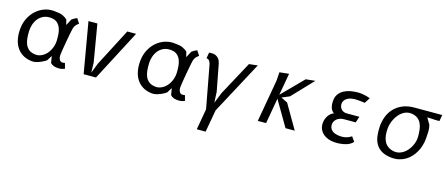

<svg xmlns="http://www.w3.org/2000/svg" viewBox="-52 -1160 4654 2009"><g transform="rotate(15 2275.0 -155.0)"><path d="M631 -498Q587 -469.5 577.5 -425.5Q572 -403 565 -366Q558 -329 548.5 -276Q529.5 -168.5 526 -134.5Q524.5 -117 527 -103.5Q529.5 -90 535 -80.2Q540.5 -70.5 548.5 -65.5Q556.5 -60.5 565.5 -60.5Q576.5 -60.5 582 -61.2Q587.5 -62 594 -63L610 -5Q580 8.5 548.5 8.5Q481.5 8.5 454 -26L442 -98L407 -42Q382.5 -25 355 -13Q329.5 -2 303 5.2Q276.5 12.5 248 8.5Q192.5 1 153 -23.5Q113.5 -48 89 -85.8Q64.5 -123.5 54.5 -172.2Q44.5 -221 48.5 -276.5Q53.5 -347.5 81.2 -402.5Q109 -457.5 151 -494.2Q193 -531 244.2 -547.8Q295.5 -564.5 347.5 -558.5Q375.5 -555.5 400 -551.8Q424.5 -548 445.5 -537Q458.5 -530.5 469.5 -522.8Q480.5 -515 490.5 -505.5L504 -450L541 -519Q552 -527.5 565.8 -535.2Q579.5 -543 596.5 -550ZM451 -263Q452.5 -300 449.8 -337Q447 -374 434.8 -404.8Q422.5 -435.5 398.2 -456.2Q374 -477 332 -481Q286 -485.5 251.2 -469.8Q216.5 -454 193.2 -425.5Q170 -397 158 -360.2Q146 -323.5 145 -286Q144 -246 147.2 -209.5Q150.5 -173 163 -144Q175.5 -115 199.2 -95.2Q223 -75.5 263.5 -69Q289.5 -64.5 313.2 -70.5Q337 -76.5 357.8 -89.8Q378.5 -103 395.2 -122.2Q412 -141.5 424 -164.5Q436 -187.5 443 -212.8Q450 -238 451 -263Z M813.5 0 718.5 -550H815L883 -147.5L886.5 -37.5L930 -147.5L1139 -550H1234.5L947 0Z M1931 -498Q1887 -469.5 1877.5 -425.5Q1872 -403 1865 -366Q1858 -329 1848.5 -276Q1829.5 -168.5 1826 -134.5Q1824.5 -117 1827 -103.5Q1829.5 -90 1835 -80.2Q1840.5 -70.5 1848.5 -65.5Q1856.5 -60.5 1865.5 -60.5Q1876.5 -60.5 1882 -61.2Q1887.5 -62 1894 -63L1910 -5Q1880 8.5 1848.5 8.5Q1781.5 8.5 1754 -26L1742 -98L1707 -42Q1682.5 -25 1655 -13Q1629.5 -2 1603 5.2Q1576.5 12.5 1548 8.5Q1492.5 1 1453 -23.5Q1413.5 -48 1389 -85.8Q1364.5 -123.5 1354.5 -172.2Q1344.5 -221 1348.5 -276.5Q1353.5 -347.5 1381.2 -402.5Q1409 -457.5 1451 -494.2Q1493 -531 1544.2 -547.8Q1595.5 -564.5 1647.5 -558.5Q1675.5 -555.5 1700 -551.8Q1724.5 -548 1745.5 -537Q1758.5 -530.5 1769.5 -522.8Q1780.5 -515 1790.5 -505.5L1804 -450L1841 -519Q1852 -527.5 1865.8 -535.2Q1879.5 -543 1896.5 -550ZM1751 -263Q1752.5 -300 1749.8 -337Q1747 -374 1734.8 -404.8Q1722.5 -435.5 1698.2 -456.2Q1674 -477 1632 -481Q1586 -485.5 1551.2 -469.8Q1516.5 -454 1493.2 -425.5Q1470 -397 1458 -360.2Q1446 -323.5 1445 -286Q1444 -246 1447.2 -209.5Q1450.5 -173 1463 -144Q1475.5 -115 1499.2 -95.2Q1523 -75.5 1563.5 -69Q1589.5 -64.5 1613.2 -70.5Q1637 -76.5 1657.8 -89.8Q1678.5 -103 1695.2 -122.2Q1712 -141.5 1724 -164.5Q1736 -187.5 1743 -212.8Q1750 -238 1751 -263Z M2023 -558.5Q2040.5 -560 2060.2 -559Q2080 -558 2098 -549.2Q2116 -540.5 2130.2 -521.8Q2144.5 -503 2151 -470L2206 -182L2211.5 -66L2258 -182L2457 -550L2550 -560.5L2245 8.5L2202 250H2106L2146 23.5L2060.5 -434.5Q2055.5 -459.5 2047.5 -471.8Q2039.5 -484 2031.5 -489Q2022.5 -494.5 2012 -493.5Z M2700 0 2781 -459.5 2786.5 -549.5 2889 -560.5 2846.5 -322 3071.5 -550 3173.5 -560.5 2959 -335 2875.5 -300 2946.5 -265 3100 -1H3000L2838.5 -277L2790 0Z M3715.5 -316.5 3694 -250H3567Q3542.5 -250 3522.2 -243Q3502 -236 3487.5 -223.2Q3473 -210.5 3465 -193.2Q3457 -176 3457.5 -156Q3458.5 -120 3486.2 -96.8Q3514 -73.5 3569.5 -68.5Q3599 -66 3622.2 -70.2Q3645.5 -74.5 3661.5 -81.5Q3680.5 -89 3695 -100L3731 -49.5Q3718 -31.5 3692.5 -18Q3681.5 -12 3666.8 -6.8Q3652 -1.5 3632.8 2.2Q3613.5 6 3589.5 8Q3565.5 10 3536 8.5Q3500 7 3467 -4.5Q3434 -16 3409.8 -37Q3385.5 -58 3372.2 -88Q3359 -118 3362.5 -156.5Q3364.5 -178 3371.8 -198.2Q3379 -218.5 3390.5 -235.2Q3402 -252 3417 -264Q3432 -276 3449 -282Q3423 -301 3413 -331.2Q3403 -361.5 3406 -405Q3409 -449 3430 -478.5Q3451 -508 3483.2 -525.8Q3515.5 -543.5 3555.2 -551Q3595 -558.5 3635.5 -558.5Q3664 -558.5 3688.2 -554.2Q3712.5 -550 3731 -545Q3752.5 -539.5 3770.5 -532L3732 -472Q3719.5 -473.5 3705.5 -475.5Q3693 -477 3677 -478.5Q3661 -480 3642 -481.5Q3610.5 -483.5 3584.2 -478.2Q3558 -473 3539.2 -461.2Q3520.5 -449.5 3510 -432.8Q3499.5 -416 3499.5 -395.5Q3499.5 -379 3505 -364.8Q3510.5 -350.5 3520.5 -339.8Q3530.5 -329 3545.2 -322.8Q3560 -316.5 3578.5 -316.5Z M3948 -275Q3952 -328.5 3970.8 -379.5Q3989.5 -430.5 4025.8 -470.2Q4062 -510 4117 -534.2Q4172 -558.5 4248.5 -558.5H4548.5L4536 -490H4498.5L4403.5 -495L4444 -426Q4454 -391.5 4452.8 -354Q4451.5 -316.5 4448 -275Q4444.5 -236 4433.2 -198.8Q4422 -161.5 4403.2 -128.2Q4384.5 -95 4358.8 -67.5Q4333 -40 4300.8 -21.2Q4268.5 -2.5 4230.2 6Q4192 14.5 4148 10Q4084 3.5 4043.2 -20.5Q4002.5 -44.5 3980 -82Q3957.5 -119.5 3950.8 -168.8Q3944 -218 3948 -275ZM4033 -275Q4029.5 -235.5 4033.5 -199.8Q4037.5 -164 4051.8 -135.2Q4066 -106.5 4092.5 -86.8Q4119 -67 4160.5 -60Q4187.5 -55.5 4213 -62.2Q4238.5 -69 4261 -83.8Q4283.5 -98.5 4302.2 -120.2Q4321 -142 4334.5 -167.2Q4348 -192.5 4355.5 -220.2Q4363 -248 4363 -275Q4363 -314.5 4358.8 -350.8Q4354.5 -387 4341 -415.8Q4327.5 -444.5 4302.5 -464Q4277.5 -483.5 4236 -490Q4208.5 -494 4183.5 -487.2Q4158.5 -480.5 4136.5 -465.2Q4114.5 -450 4096.5 -428.2Q4078.5 -406.5 4065.2 -381.2Q4052 -356 4043.5 -328.8Q4035 -301.5 4033 -275Z"/></g></svg>

Font: B612 Mono
Style: Italic
Weight: 400
Italic angle: -10°
Version: Version 1.005